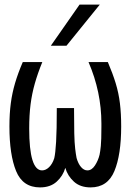

<svg xmlns="http://www.w3.org/2000/svg" viewBox="-20 -801 568 835"><path d="M326 -781H414L269 -602H201ZM154 14Q79 14 50 -57Q21 -128 21 -251Q21 -307 27 -352Q33 -397 45.5 -439.5Q58 -482 79 -531H164Q144 -482 131.5 -438Q119 -394 113 -347.5Q107 -301 107 -242Q107 -60 163 -60Q179 -60 193.5 -74Q208 -88 216 -113Q221 -134 224 -184Q227 -234 227 -331H302Q302 -264 303 -221.5Q304 -179 307 -154Q310 -129 313 -114Q320 -89 332.5 -74.5Q345 -60 360 -60Q379 -60 393 -81.5Q407 -103 413 -128Q416 -142 418.5 -166.5Q421 -191 421 -249V-264Q421 -401 365 -531H449Q470 -482 483 -439.5Q496 -397 501.5 -352Q507 -307 507 -251Q507 -128 477.5 -57Q448 14 374 14Q329 14 301.5 -11Q274 -36 264 -71Q254 -36 226.5 -11Q199 14 154 14Z"/></svg>

Font: PlemolJP
Style: Regular
Weight: 400
Monospace: yes
Version: v2.0.4; ttfautohint (v1.8.4.7-5d5b-dirty) -l 6 -r 45 -G 200 